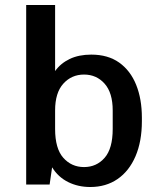

<svg xmlns="http://www.w3.org/2000/svg" viewBox="-20 -740 640 770"><path d="M342 10Q293 10 253 -10Q213 -30 189 -69L179 0H85V-720H201V-455Q223 -486 259.5 -503.5Q296 -521 346 -521Q413 -521 458 -489Q503 -457 526 -400Q549 -343 549 -268V-254Q549 -173 523.5 -113.5Q498 -54 451.5 -22Q405 10 342 10ZM317 -70Q367 -70 399.5 -107Q432 -144 432 -223V-297Q432 -368 399.5 -404.5Q367 -441 317 -441Q267 -441 234 -404.5Q201 -368 201 -297V-223Q201 -144 234 -107Q267 -70 317 -70Z"/></svg>

Font: Chivo Mono Medium
Style: Regular
Weight: 500
Monospace: yes
Designer: Hector Gatti
Foundry: Omnibus-Type
Version: Version 1.008